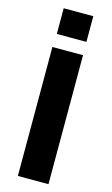

<svg xmlns="http://www.w3.org/2000/svg" viewBox="-146 -1039 633 1090"><g transform="rotate(15 170.0 -493.5)"><path d="M80 0ZM80 -758H260V0H80ZM85 -987H259V-836H85Z"/></g></svg>

Font: Biryani Black
Style: Regular
Weight: 900
Designer: Dan Reynolds and Mathieu Reguer
Foundry: Dan Reynolds and Mathieu Reguer
Version: Version 1.004; ttfautohint (v1.1) -l 5 -r 5 -G 72 -x 0 -D la